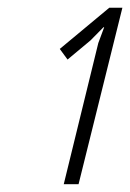

<svg xmlns="http://www.w3.org/2000/svg" viewBox="-20 -830 335 494"><path d="M294.9 -810.1 182.1 -356H144L232.9 -719.2L248 -759.8H246.1L212.9 -726.1L153.8 -676.8L133.8 -704.1L261.2 -810.1Z"/></svg>

Font: Sinkin Sans 200 X Light Italic
Style: Regular
Weight: 200
Italic angle: -112°
Designer: Keith Bates
Foundry: K-Type
Version: Sinkin Sans (version 1.0)  by Keith Bates   •   © 2014   www